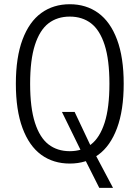

<svg xmlns="http://www.w3.org/2000/svg" viewBox="-20 -762 660 908"><path d="M419 -50.5 431 -31 514.5 126.5H449.5L378.5 -14.5L369 -36.5L273 -232.5H333ZM310 11.5Q232 11.5 175 -30Q118 -71.5 86.5 -156.2Q55 -241 55 -366Q55 -490.5 86.5 -574.8Q118 -659 175.2 -700.5Q232.5 -742 310 -742Q387.5 -742 444.8 -700.5Q502 -659 533.5 -574.8Q565 -490.5 565 -366Q565 -241 533.5 -156.2Q502 -71.5 445 -30Q388 11.5 310 11.5ZM310 -683.5Q251 -683.5 209.5 -651.8Q168 -620 145.2 -549.5Q122.5 -479 122.5 -366Q122.5 -252.5 145.2 -181.8Q168 -111 209.5 -79Q251 -47 310 -47Q369 -47 410.5 -79Q452 -111 474.8 -181.8Q497.5 -252.5 497.5 -366Q497.5 -479 474.8 -549.5Q452 -620 410.5 -651.8Q369 -683.5 310 -683.5Z"/></svg>

Font: Monaspace Neon Var ExtraLight
Style: Regular
Weight: 200
Designer: Riley Cran and the Lettermatic Team
Version: Version 1.200 (Monaspace Neon Var)